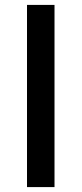

<svg xmlns="http://www.w3.org/2000/svg" viewBox="-20 -762 333 782"><path d="M90 0H202V-742H90Z"/></svg>

Font: Cheyenne Sans Medium
Style: Regular
Weight: 500
Designer: The Public Sans project authors (U.S. Web Design System), Libre Franklin designed by Pablo Impallari and Rodrigo Fuenzal
Foundry: The Cheyenne Sans Project Authors
Version: Version 2.007